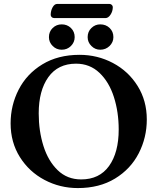

<svg xmlns="http://www.w3.org/2000/svg" viewBox="-20 -943 801 977"><path d="M34 -315Q34 -407 75 -487Q116 -567 195.5 -615.5Q275 -664 385 -664Q476 -664 554.5 -622.5Q633 -581 680 -506Q727 -431 727 -335Q727 -243 686 -163Q645 -83 565.5 -34.5Q486 14 376 14Q285 14 206.5 -27.5Q128 -69 81 -144Q34 -219 34 -315ZM584 -284Q584 -373 559.5 -449.5Q535 -526 486 -572.5Q437 -619 367 -619Q275 -619 226 -550.5Q177 -482 177 -366Q177 -277 201 -200.5Q225 -124 273.5 -77Q322 -30 393 -30Q486 -30 535 -98.5Q584 -167 584 -284ZM229 -754Q229 -782 248 -800.5Q267 -819 294 -819Q322 -819 341 -800.5Q360 -782 360 -754Q360 -728 341 -709Q322 -690 294 -690Q267 -690 248 -709Q229 -728 229 -754ZM426 -754Q426 -782 445 -800.5Q464 -819 490 -819Q519 -819 538 -800.5Q557 -782 557 -754Q557 -728 537.5 -709Q518 -690 490 -690Q464 -690 445 -709Q426 -728 426 -754ZM238 -867Q238 -888 247.5 -905.5Q257 -923 271 -923H537Q544 -923 549 -918Q554 -913 554 -907Q554 -886 542.5 -868.5Q531 -851 517 -851H256Q248 -851 243 -856Q238 -861 238 -867Z"/></svg>

Font: EB Garamond SemiBold
Style: Regular
Weight: 600
Designer: Georg Duffner and Octavio Pardo
Foundry: Georg Duffner
Version: Version 1.000